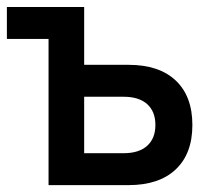

<svg xmlns="http://www.w3.org/2000/svg" viewBox="-20 -538 626 558"><path d="M121.1 0V-424.8H0V-517.6H224.6V-349.6H353.5Q442.4 -349.6 490.7 -304Q539.1 -258.3 539.1 -174.8Q539.1 -91.3 490.7 -45.7Q442.4 0 353.5 0ZM224.6 -92.8H339.8Q383.8 -92.8 407.7 -114.3Q431.6 -135.7 431.6 -174.8Q431.6 -213.9 407.7 -235.4Q383.8 -256.8 339.8 -256.8H224.6Z"/></svg>

Font: CaskaydiaCove NFP
Style: Regular
Weight: 400
Designer: Aaron Bell
Foundry: Saja Typeworks
Version: Version 2111.001; VTT 6.35;Nerd Fonts 3.1.1